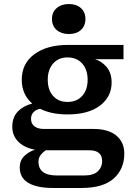

<svg xmlns="http://www.w3.org/2000/svg" viewBox="-20 -746 683 953"><path d="M322 -577Q285 -577 261.5 -597Q238 -617 238 -652Q238 -686 261.5 -706Q285 -726 322 -726Q359 -726 381.5 -706Q404 -686 404 -652Q404 -617 381.5 -597Q359 -577 322 -577ZM242 187Q164 187 121 162Q78 137 78 85Q78 51 100 29Q122 7 154 -3Q102 -12 71.5 -42Q41 -72 41 -117Q41 -164 68.5 -192.5Q96 -221 140 -232Q88 -277 88 -350Q88 -431 150.5 -477Q213 -523 317 -523H593V-452H452Q485 -442 509.5 -413Q534 -384 534 -336Q534 -266 476.5 -222Q419 -178 315 -178Q235 -178 179 -206Q158 -202 146 -189Q134 -176 134 -156Q134 -132 151 -119Q168 -106 198 -106H443Q518 -106 557.5 -73Q597 -40 597 16Q597 93 544.5 140Q492 187 385 187ZM315 -240Q361 -240 388 -270Q415 -300 415 -350Q415 -400 388 -430.5Q361 -461 315 -461Q270 -461 243.5 -430.5Q217 -400 217 -350Q217 -300 243.5 -270Q270 -240 315 -240ZM263 125H397Q444 125 465.5 104.5Q487 84 487 54Q487 0 424 0H207Q193 9 182 23Q171 37 171 57Q171 125 263 125Z"/></svg>

Font: Montagu Slab 16pt Medium
Style: Regular
Weight: 500
Designer: Florian Karsten
Foundry: Florian Karsten
Version: Version 1.000; ttfautohint (v1.8.3)